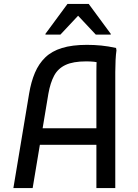

<svg xmlns="http://www.w3.org/2000/svg" viewBox="-20 -956 702 976"><path d="M48 0 128 -480Q138 -540 157.5 -586Q177 -632 210 -664Q243 -696 295 -712Q347 -728 422 -728Q458 -728 494.5 -724.5Q531 -721 570 -712L572 -700Q569 -680 567.5 -650Q566 -620 566 -590Q566 -560 566 -540V0H470V-592Q470 -612 470.5 -629.5Q471 -647 474 -663L490 -634Q477 -640 458.5 -642Q440 -644 418 -644Q352 -644 313.5 -626Q275 -608 255.5 -572Q236 -536 226 -480L146 0ZM148 -220V-304H510V-220ZM211 -780V-784L323 -936H431L543 -784V-780H467L377 -876L287 -780Z"/></svg>

Font: Kufam
Style: Regular
Weight: 400
Designer: Wael Morcos, Artur Schmal
Foundry: Original Type
Version: Version 1.301; ttfautohint (v1.8.3)